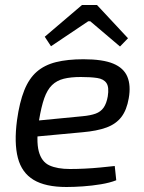

<svg xmlns="http://www.w3.org/2000/svg" viewBox="-20 -736 577 768"><path d="M314 -499Q391 -499 433 -481.5Q475 -464 489.5 -429Q504 -394 495 -343Q487 -296 465.5 -268Q444 -240 406 -226Q368 -212 310 -207L73 -185L82 -249L309 -271Q342 -274 362.5 -281.5Q383 -289 394.5 -305.5Q406 -322 411 -350Q417 -387 406 -403.5Q395 -420 369 -424Q343 -428 303 -428Q263 -428 235 -421Q207 -414 188 -395.5Q169 -377 157 -343Q145 -309 136 -254Q124 -173 135 -131Q146 -89 177.5 -74.5Q209 -60 260 -60Q287 -60 318.5 -61.5Q350 -63 381 -66Q412 -69 439 -72L445 -15Q420 -5 384 1Q348 7 311.5 9.5Q275 12 246 12Q162 12 114.5 -16.5Q67 -45 51.5 -104.5Q36 -164 48 -255Q58 -327 77 -374.5Q96 -422 127 -449Q158 -476 204 -487.5Q250 -499 314 -499ZM368 -716 492 -583 460 -550 341 -651H333L184 -551L159 -589L308 -716Z"/></svg>

Font: Exo 2
Style: Italic
Weight: 400
Italic angle: -8°
Designer: Natanael Gama
Foundry: Natanael Gama
Version: Version 2.010